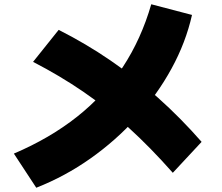

<svg xmlns="http://www.w3.org/2000/svg" viewBox="-20 -815 1040 900"><path d="M45 -95Q214 -167 341.5 -268Q469 -369 555.5 -500.5Q642 -632 689 -795L880 -745Q851 -616 784 -493.5Q717 -371 620.5 -264Q524 -157 404.5 -72.5Q285 12 150 65ZM790 -5Q685 -124 582.5 -217Q480 -310 370.5 -385Q261 -460 135 -525L255 -675Q382 -611 498 -531.5Q614 -452 720.5 -357Q827 -262 925 -150Z"/></svg>

Font: M PLUS 1 Black
Style: Regular
Weight: 900
Designer: Coji Morishita
Foundry: UNDERFOREST DESIGN
Version: Version 1.001